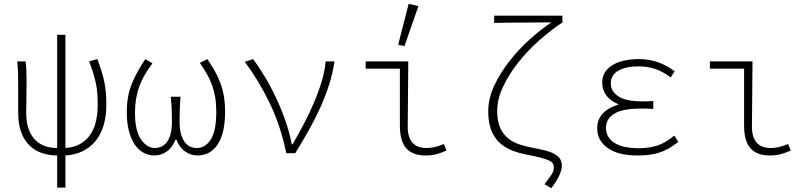

<svg xmlns="http://www.w3.org/2000/svg" viewBox="-20 -801 4240 1004"><path d="M279 180V12Q180 11 127.5 -47.5Q75 -106 75 -212V-358Q75 -387 74.5 -415Q74 -443 70 -480H114Q117 -454 118 -428.5Q119 -403 119 -372Q119 -349 118.5 -325Q118 -301 118 -279.5Q118 -258 117.5 -240Q117 -222 117 -212Q117 -123 159 -75Q201 -27 279 -27V-619H322V-27Q402 -32 446.5 -89Q491 -146 491 -255Q491 -285 489 -311.5Q487 -338 481.5 -364.5Q476 -391 467.5 -419Q459 -447 446 -480L489 -492Q501 -460 510 -431.5Q519 -403 525 -375Q531 -347 533.5 -317.5Q536 -288 536 -255Q536 -131 478.5 -62.5Q421 6 322 12V180Z M787 12Q758 12 731.5 -2Q705 -16 685.5 -44Q666 -72 654.5 -114.5Q643 -157 643 -215Q643 -302 671 -367.5Q699 -433 740 -492L777 -470Q755 -440 738 -411.5Q721 -383 709.5 -352Q698 -321 692 -286Q686 -251 686 -208Q686 -118 717 -72.5Q748 -27 790 -27Q806 -27 822 -33.5Q838 -40 851 -56Q864 -72 871.5 -98.5Q879 -125 879 -165Q879 -193 878 -225.5Q877 -258 873 -295H924Q921 -258 920 -225.5Q919 -193 919 -165Q919 -125 927 -98.5Q935 -72 947.5 -56Q960 -40 976 -33.5Q992 -27 1009 -27Q1054 -27 1082.5 -72Q1111 -117 1111 -216Q1111 -257 1105.5 -290.5Q1100 -324 1089.5 -354Q1079 -384 1063 -412Q1047 -440 1025 -472L1064 -492Q1085 -462 1102 -432Q1119 -402 1131.5 -369.5Q1144 -337 1150.5 -299.5Q1157 -262 1157 -217Q1157 -158 1146.5 -114.5Q1136 -71 1116.5 -43Q1097 -15 1070.5 -1.5Q1044 12 1013 12Q978 12 948.5 -8.5Q919 -29 902 -71H898Q881 -29 852 -8.5Q823 12 787 12Z M1477 0Q1447 -146 1389 -264.5Q1331 -383 1260 -478L1303 -492Q1335 -450 1366 -398Q1397 -346 1424 -288.5Q1451 -231 1472.5 -169.5Q1494 -108 1506 -46H1510Q1538 -95 1567 -149.5Q1596 -204 1620 -260Q1644 -316 1661 -371.5Q1678 -427 1683 -480H1729Q1720 -418 1701 -358.5Q1682 -299 1655.5 -240Q1629 -181 1595.5 -121.5Q1562 -62 1524 0Z M2204 12Q2138 12 2104.5 -25.5Q2071 -63 2071 -145V-442H1892V-480H2115Q2115 -395 2113.5 -308.5Q2112 -222 2112 -139Q2112 -27 2211 -27Q2231 -27 2253.5 -32Q2276 -37 2301 -48L2315 -14Q2289 -2 2263.5 5Q2238 12 2204 12ZM2095 -560 2062 -567 2117 -781 2168 -769Z M2863 183 2827 162Q2855 127 2865.5 110Q2876 93 2876 73Q2876 61 2870 52.5Q2864 44 2848 37Q2832 30 2805 23Q2778 16 2736 8Q2694 0 2657 -14.5Q2620 -29 2592.5 -54.5Q2565 -80 2549 -120Q2533 -160 2533 -219Q2533 -286 2565 -354Q2597 -422 2646 -484Q2695 -546 2753 -597.5Q2811 -649 2863 -684Q2835 -684 2795.5 -683.5Q2756 -683 2714 -683Q2672 -683 2632.5 -682.5Q2593 -682 2564 -681V-719H2921V-681H2917Q2860 -643 2800 -590Q2740 -537 2691 -475.5Q2642 -414 2611 -348.5Q2580 -283 2580 -220Q2580 -170 2594 -136.5Q2608 -103 2633 -81Q2658 -59 2691 -47.5Q2724 -36 2762 -29Q2800 -22 2829.5 -14.5Q2859 -7 2878.5 3.5Q2898 14 2908 29Q2918 44 2918 66Q2918 86 2905 115.5Q2892 145 2863 183Z M3314 12Q3212 12 3157.5 -27Q3103 -66 3103 -130Q3103 -157 3112 -177Q3121 -197 3136.5 -212Q3152 -227 3171.5 -237Q3191 -247 3212 -253V-257Q3172 -273 3150.5 -302Q3129 -331 3129 -368Q3129 -399 3143 -422Q3157 -445 3182.5 -460.5Q3208 -476 3243 -484Q3278 -492 3320 -492Q3375 -492 3421 -475.5Q3467 -459 3508 -428L3487 -396Q3448 -426 3407.5 -440Q3367 -454 3319 -454Q3255 -454 3214.5 -432Q3174 -410 3174 -364Q3174 -324 3213 -297.5Q3252 -271 3339 -271Q3353 -271 3365 -271Q3377 -271 3396 -273V-231Q3375 -233 3358.5 -233Q3342 -233 3325 -233Q3237 -233 3193 -207Q3149 -181 3149 -132Q3149 -83 3192 -54.5Q3235 -26 3320 -26Q3373 -26 3416 -39.5Q3459 -53 3506 -92L3527 -59Q3501 -39 3477 -25Q3453 -11 3427.5 -3Q3402 5 3374.5 8.5Q3347 12 3314 12Z M4004 12Q3938 12 3904.5 -25.5Q3871 -63 3871 -145V-442H3692V-480H3915Q3915 -395 3913.5 -308.5Q3912 -222 3912 -139Q3912 -27 4011 -27Q4031 -27 4053.5 -32Q4076 -37 4101 -48L4115 -14Q4089 -2 4063.5 5Q4038 12 4004 12Z"/></svg>

Font: Source Code Pro Light
Style: Regular
Weight: 300
Monospace: yes
Designer: Paul D. Hunt, Teo Tuominen
Foundry: Adobe Systems Incorporated
Version: Version 2.030;PS 1.000;hotconv 16.6.51;makeotf.lib2.5.65220